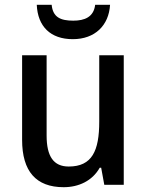

<svg xmlns="http://www.w3.org/2000/svg" viewBox="-20 -769 611 799"><path d="M438 -749H376C370 -698 332 -683 285 -683C232 -683 200 -697 195 -749H133C137 -659 190 -606 283 -606C375 -606 433 -663 438 -749ZM495 -539H393V-263C393 -141 363 -76 266 -76C203 -76 174 -118 174 -205V-539H72V-187C72 -56 130 10 245 10C307 10 364 -16 395 -71H401L414 0H495Z"/></svg>

Font: Noto Sans Devanagari UI SemiCondensed Medium
Style: Regular
Weight: 500
Width: 4
Designer: Jelle Bosma - Monotype Design Team
Foundry: Monotype Imaging Inc.
Version: Version 2.004